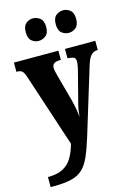

<svg xmlns="http://www.w3.org/2000/svg" viewBox="-146 -830 781 1126"><g transform="rotate(-15 244.0 -266.5)"><path d="M16 164Q75 164 110 144.5Q145 125 165 90Q185 55 197 10L51 -434Q41 -464 30.5 -472Q20 -480 2 -480H-3V-536H267V-480H263Q236 -480 225 -471.5Q214 -463 214 -447Q214 -437 216.5 -424.5Q219 -412 223 -398L266 -240Q275 -206 280 -176.5Q285 -147 286 -127Q290 -173 299 -206L347 -392Q350 -402 353 -419Q356 -436 356 -447Q356 -466 345.5 -471.5Q335 -477 311 -479L307 -480V-536H491V-480H488Q466 -480 450.5 -464Q435 -448 423 -410L299 -4Q278 64 258.5 108.5Q239 153 212.5 178.5Q186 204 143.5 214.5Q101 225 35 225H16ZM355 -621Q330 -621 311 -636.5Q292 -652 292 -689Q292 -727 311 -742.5Q330 -758 355 -758Q377 -758 396.5 -742.5Q416 -727 416 -689Q416 -652 396.5 -636.5Q377 -621 355 -621ZM171 -621Q148 -621 129 -636.5Q110 -652 110 -689Q110 -727 129 -742.5Q148 -758 171 -758Q194 -758 214 -742.5Q234 -727 234 -689Q234 -652 214 -636.5Q194 -621 171 -621Z"/></g></svg>

Font: Noto Serif ExtraCondensed Black
Style: Regular
Weight: 900
Width: 2
Designer: Monotype Design Team
Foundry: Monotype Imaging Inc.
Version: Version 2.015; ttfautohint (v1.8.4.7-5d5b)